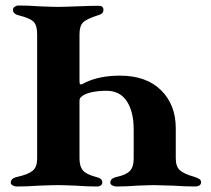

<svg xmlns="http://www.w3.org/2000/svg" viewBox="-20 -675 766 698"><path d="M19 -11Q19 -27 43 -32Q83 -41 99 -54.5Q115 -68 115 -98V-551Q115 -583 102 -596Q89 -609 49 -619Q27 -624 27 -640Q27 -646 33.5 -650.5Q40 -655 47 -655Q84 -655 123 -652Q171 -650 191 -650Q211 -650 261 -652Q315 -654 338 -654Q356 -654 356 -640Q356 -631 351 -626.5Q346 -622 335 -619Q294 -606 281.5 -593Q269 -580 269 -550V-385Q269 -374 270 -371Q271 -368 275 -368Q278 -368 290 -375Q342 -400 416 -400Q512 -400 565.5 -347Q619 -294 619 -209V-99Q619 -70 633.5 -56.5Q648 -43 687 -32Q699 -28 705 -24Q711 -20 711 -12Q711 -5 705 -1Q699 3 690 3Q653 3 611 0Q559 -2 541 -2Q523 -2 477 0Q440 3 403 3Q395 3 388 -1Q381 -5 381 -11Q381 -27 405 -32Q438 -39 452 -53.5Q466 -68 466 -98V-205Q466 -269 441 -307Q416 -345 367 -345Q337 -345 312.5 -339.5Q288 -334 278 -325Q273 -321 271 -318Q269 -315 269 -307V-99Q269 -70 281.5 -55.5Q294 -41 328 -32Q352 -27 352 -12Q352 -5 346.5 -1Q341 3 332 3Q295 3 257 0Q209 -2 191 -2Q171 -2 119 0Q79 3 41 3Q33 3 26 -1Q19 -5 19 -11Z"/></svg>

Font: EB Garamond
Style: Bold
Weight: 700
Designer: Georg Duffner and Octavio Pardo
Foundry: Georg Duffner
Version: Version 1.000; ttfautohint (v1.6)